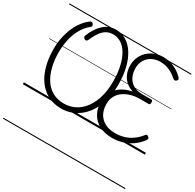

<svg xmlns="http://www.w3.org/2000/svg" viewBox="-256 -1172 1854 1829"><g transform="rotate(30 671.5 -257.5)"><path d="M429 19Q348 19 284.5 -14Q221 -47 176.5 -107.5Q132 -168 109 -252.5Q86 -337 86 -441Q86 -488 93 -534Q100 -580 113.5 -623Q127 -666 146.5 -704.5Q166 -743 192 -775.5Q218 -808 249 -832Q262 -842 271 -842Q280 -842 289 -831Q297 -821 296.5 -812Q296 -803 286 -795Q259 -774 237 -746Q215 -718 197.5 -684.5Q180 -651 168.5 -612.5Q157 -574 150.5 -530Q144 -486 144 -437Q144 -346 163 -272Q182 -198 218.5 -144.5Q255 -91 308 -63Q361 -35 429 -35Q468 -35 503.5 -45Q539 -55 569.5 -74Q600 -93 625.5 -120.5Q651 -148 671 -183Q691 -218 705 -260Q719 -302 726 -349.5Q733 -397 733 -450Q733 -542 716.5 -614.5Q700 -687 670.5 -738Q641 -789 600 -815.5Q559 -842 508 -842Q478 -842 452.5 -831.5Q427 -821 405.5 -800Q384 -779 365.5 -747.5Q347 -716 329 -675Q324 -665 315 -662.5Q306 -660 294 -667Q285 -673 282.5 -681Q280 -689 285 -702Q303 -747 326 -782Q349 -817 377 -842.5Q405 -868 438.5 -881Q472 -894 512 -894Q574 -894 625 -863Q676 -832 713 -774Q750 -716 770.5 -634Q791 -552 791 -450Q791 -391 782.5 -336.5Q774 -282 757 -235Q740 -188 716.5 -149Q693 -110 662 -78.5Q631 -47 595 -25.5Q559 -4 517 7.5Q475 19 429 19ZM991 19Q909 19 850 -11.5Q791 -42 759 -99Q727 -156 727 -233Q727 -282 743.5 -320.5Q760 -359 789 -387.5Q818 -416 857 -435Q896 -454 941 -463Q894 -478 861.5 -507.5Q829 -537 812.5 -578.5Q796 -620 796 -669Q796 -708 808 -742.5Q820 -777 841.5 -805Q863 -833 892 -852.5Q921 -872 956.5 -883Q992 -894 1031 -894Q1072 -894 1111.5 -883Q1151 -872 1186.5 -851Q1222 -830 1251 -800Q1260 -790 1261.5 -781Q1263 -772 1250 -761Q1241 -753 1232.5 -755Q1224 -757 1213 -765Q1185 -790 1156 -806.5Q1127 -823 1096 -831.5Q1065 -840 1031 -840Q993 -840 960.5 -828Q928 -816 904 -793.5Q880 -771 866.5 -739.5Q853 -708 853 -670Q853 -616 874 -574Q895 -532 935 -509Q975 -486 1032 -486H1132Q1141 -486 1145 -480Q1149 -474 1149 -461Q1149 -448 1145 -442Q1141 -436 1132 -436H1035Q984 -436 939 -423Q894 -410 859 -385Q824 -360 804 -323Q784 -286 784 -236Q784 -174 809 -129Q834 -84 881 -59.5Q928 -35 993 -35Q1042 -35 1087.5 -48Q1133 -61 1173.5 -88.5Q1214 -116 1248 -159Q1257 -171 1264.5 -172.5Q1272 -174 1282 -166Q1294 -158 1295 -149Q1296 -140 1286 -126Q1251 -79 1204.5 -46.5Q1158 -14 1104 2.5Q1050 19 991 19ZM0 369H1343V379H0ZM0 -20H1343V0H0ZM0 -505H1343V-500H0ZM0 -889H1343V-879H0Z"/></g></svg>

Font: Playwrite HR Lijeva Guides
Style: Regular
Weight: 400
Designer: Veronika Burian, José Scaglione
Foundry: TypeTogether
Version: Version 1.003